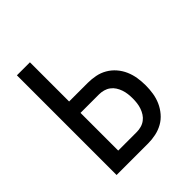

<svg xmlns="http://www.w3.org/2000/svg" viewBox="-200 -868 1001 1001"><g transform="rotate(-45 300.0 -367.5)"><path d="M85 0V-735H181V-446H318Q346 -446 374.5 -440.5Q403 -435 428 -420.5Q453 -406 472 -384Q491 -362 502.5 -335.5Q514 -309 518.5 -280.5Q523 -252 523 -223Q523 -194 518.5 -165.5Q514 -137 502.5 -111Q491 -85 472 -62.5Q453 -40 428 -26Q403 -12 374.5 -6Q346 0 318 0ZM318 -84Q334 -84 350.5 -88.5Q367 -93 380.5 -103Q394 -113 403 -127Q412 -141 417.5 -157Q423 -173 425 -189.5Q427 -206 427 -223Q427 -240 425 -256.5Q423 -273 417.5 -289Q412 -305 403 -319Q394 -333 380.5 -343Q367 -353 350.5 -357.5Q334 -362 318 -362H181V-84Z"/></g></svg>

Font: Iosevka Fixed Curly Md Ex
Style: Regular
Weight: 500
Width: 7
Monospace: yes
Designer: Belleve Invis
Foundry: Belleve Invis
Version: Version 30.1.2